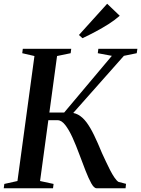

<svg xmlns="http://www.w3.org/2000/svg" viewBox="-28 -1003 752 1023"><path d="M486.5 0Q473 0 458.5 -26Q444 -52 427.8 -93.5Q411.5 -135 394.5 -181.2Q377.5 -227.5 358.8 -269Q340 -310.5 320 -336.5Q300 -362.5 279 -362.5H185.5L190.5 -403.5H314L568 -705.5L493 -719.5L496 -743H704L700.5 -719.5L632 -705.5L332 -367L333.5 -402.5Q364 -405 388 -392Q412 -379 432.5 -351.8Q453 -324.5 473 -283.2Q493 -242 515.5 -187Q525 -167 536 -143Q547 -119 558.5 -96.8Q570 -74.5 581.5 -57.5Q593 -40.5 603 -34L643.5 -23.5L641 0ZM-8 0 -5 -23 65 -38.5 155.5 -704.5 90.5 -719.5 93.5 -743H351.5L348.5 -719.5L276 -704.5L185.5 -38.5L257.5 -23L254.5 0ZM411.5 -799.5 392.5 -816.5 543 -983 610 -919Q584.5 -896.5 551.2 -875.2Q518 -854 481.8 -834.8Q445.5 -815.5 411.5 -799.5Z"/></svg>

Font: Merriweather 120pt Medium
Style: Italic
Weight: 500
Italic angle: -7.8°
Version: Version 2.101